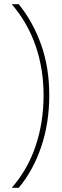

<svg xmlns="http://www.w3.org/2000/svg" viewBox="-20 -978 295 912"><path d="M214 -526Q214 -393 175.5 -280Q137 -167 69 -86H36Q113 -175 150 -287Q187 -399 187 -525Q187 -650 149.5 -759.5Q112 -869 36 -958H69Q137 -874 175.5 -765.5Q214 -657 214 -526Z"/></svg>

Font: Noto Sans Khmer UI SemiCondensed Thin
Style: Regular
Weight: 100
Width: 4
Designer: Danh Hong and the Monotype Design Team
Foundry: Monotype Imaging Inc.
Version: Version 2.002; ttfautohint (v1.8.4.7-5d5b)